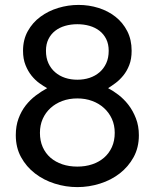

<svg xmlns="http://www.w3.org/2000/svg" viewBox="-20 -745 626 777"><path d="M444.3 -207.5Q444.3 -238.3 432.9 -263.7Q421.4 -289.1 401.1 -307.6Q380.9 -326.2 353.3 -336.4Q325.7 -346.7 293 -346.7Q259.8 -346.7 232.2 -336.4Q204.6 -326.2 184.3 -307.6Q164.1 -289.1 152.8 -263.7Q141.6 -238.3 141.6 -207.5Q141.6 -175.3 152.8 -149.9Q164.1 -124.5 184.3 -106.9Q204.6 -89.4 232.2 -80.1Q259.8 -70.8 293 -70.8Q325.7 -70.8 353.3 -80.1Q380.9 -89.4 401.1 -106.9Q421.4 -124.5 432.9 -149.9Q444.3 -175.3 444.3 -207.5ZM419.9 -539.6Q419.9 -566.4 409.9 -586.7Q399.9 -606.9 382.6 -620.4Q365.2 -633.8 342.3 -640.4Q319.3 -647 293 -647Q266.6 -647 243.7 -640.4Q220.7 -633.8 203.4 -620.4Q186 -606.9 176 -586.7Q166 -566.4 166 -539.6Q166 -510.7 176 -489Q186 -467.3 203.4 -452.4Q220.7 -437.5 243.7 -429.9Q266.6 -422.4 293 -422.4Q319.3 -422.4 342.3 -429.9Q365.2 -437.5 382.6 -452.4Q399.9 -467.3 409.9 -489Q419.9 -510.7 419.9 -539.6ZM293 12.2Q246.1 12.2 201.4 -2Q156.7 -16.1 121.6 -43.2Q86.4 -70.3 65.2 -109.1Q43.9 -147.9 43.9 -197.8Q43.9 -235.4 54.9 -265.1Q65.9 -294.9 83.7 -317.9Q101.6 -340.8 124.5 -358.2Q147.5 -375.5 170.9 -388.2Q156.7 -396 139.6 -408.2Q122.6 -420.4 107.9 -438.5Q93.3 -456.5 83.3 -481.4Q73.2 -506.3 73.2 -539.6Q73.2 -584.5 92.5 -619.1Q111.8 -653.8 143.6 -677.2Q175.3 -700.7 215.6 -712.9Q255.9 -725.1 297.9 -725.1Q339.8 -725.1 378.7 -712.9Q417.5 -700.7 447.3 -677.2Q477.1 -653.8 494.9 -619.1Q512.7 -584.5 512.7 -539.6Q512.7 -506.3 503.2 -481.9Q493.7 -457.5 479.2 -439.7Q464.8 -421.9 448.2 -409.4Q431.6 -397 417.5 -388.2Q437.5 -377.9 459.5 -361.1Q481.4 -344.2 499.8 -320.6Q518.1 -296.9 530 -266.1Q542 -235.4 542 -197.8Q542 -147.9 520.8 -109.1Q499.5 -70.3 464.6 -43.2Q429.7 -16.1 384.8 -2Q339.8 12.2 293 12.2Z"/></svg>

Font: Andika CyrE
Style: Regular
Weight: 400
Designer: Victor Gaultney, Annie Olsen, Julie Remington, Don Collingsworth, Eric Hays, Becca Hirsbrunner
Foundry: SIL International
Version: Version 5.000